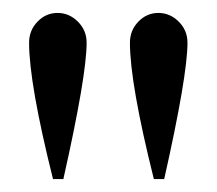

<svg xmlns="http://www.w3.org/2000/svg" viewBox="-20 -755 335 297"><path d="M25 -689Q25 -708 38 -721.5Q51 -735 69 -735Q87 -735 100.5 -721.5Q114 -708 114 -689Q114 -638 78 -478H62Q25 -626 25 -689ZM181 -689Q181 -708 194 -721.5Q207 -735 225 -735Q243 -735 256.5 -721.5Q270 -708 270 -689Q270 -638 234 -478H218Q181 -626 181 -689Z"/></svg>

Font: Gilda Display
Style: Regular
Weight: 400
Designer: Eduardo Rodriguez Tunni
Foundry: Eduardo Rodriguez Tunni
Version: Version 1.001